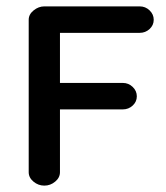

<svg xmlns="http://www.w3.org/2000/svg" viewBox="-20 -569 519 602"><path d="M365 -226H168V-29Q168 -12 153 0.5Q138 13 119 13Q100 13 85 0.5Q70 -12 70 -29V-507Q70 -524 85.5 -536.5Q101 -549 119 -549H418Q436 -549 449 -536.5Q462 -524 462 -507Q462 -490 449 -478Q436 -466 418 -466H168V-309H365Q383 -309 396 -296.5Q409 -284 409 -267Q409 -250 396 -238Q383 -226 365 -226Z"/></svg>

Font: Hoogli
Style: Bold
Weight: 700
Designer: Anand Singh Naorem
Foundry: Brand New Type
Version: Version 1.00 b007